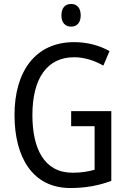

<svg xmlns="http://www.w3.org/2000/svg" viewBox="-20 -936 640 966"><path d="M338 -916C308 -916 289 -897 289 -858C289 -822 308 -802 338 -802C367 -802 386 -822 386 -858C386 -896 368 -916 338 -916ZM338 -377V-301H456V-82C425 -73 390 -67 345 -67C201 -67 143 -190 143 -357C143 -543 218 -648 353 -648C404 -648 454 -632 500 -606L531 -679C479 -708 419 -724 353 -724C156 -724 53 -574 53 -358C53 -143 145 10 334 10C409 10 476 -2 540 -26V-377Z"/></svg>

Font: Noto Sans Gurmukhi UI Condensed
Style: Regular
Weight: 400
Width: 3
Designer: Jelle Bosma - Monotype Design Team
Foundry: Monotype Imaging Inc.
Version: Version 2.004